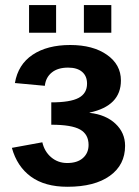

<svg xmlns="http://www.w3.org/2000/svg" viewBox="-20 -712 537 742"><path d="M240.7 9.8Q153.3 9.8 99.6 -29.3Q45.9 -68.4 25.9 -140.6L143.6 -162.1Q151.9 -126 178 -104Q204.1 -82 239.7 -82Q278.8 -82 300.5 -101.3Q322.3 -120.6 322.3 -151.9Q322.3 -192.9 289.6 -211.4Q256.8 -230 178.2 -230V-316.4Q251.5 -316.4 283.9 -333.7Q316.4 -351.1 316.4 -388.7Q316.4 -418 297.4 -434.3Q278.3 -450.7 243.2 -450.7Q203.1 -450.7 179.9 -431.6Q156.7 -412.6 153.3 -380.4L37.6 -391.1Q49.8 -462.9 106.2 -500.5Q162.6 -538.1 251.5 -538.1Q339.4 -538.1 393.3 -500.2Q447.3 -462.4 447.3 -400.9Q447.3 -302.7 326.2 -276.9V-275.9Q388.7 -269 426 -234.1Q463.4 -199.2 463.4 -148.4Q463.4 -74.7 404.5 -32.5Q345.7 9.8 240.7 9.8ZM410.2 -692.4V-585.4H304.2V-692.4ZM196.8 -692.4V-585.4H92.3V-692.4Z"/></svg>

Font: Arimo
Style: Bold
Weight: 700
Designer: Steve Matteson
Foundry: Monotype Imaging Inc.
Version: Version 1.33